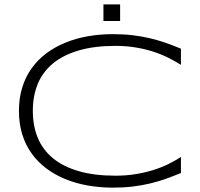

<svg xmlns="http://www.w3.org/2000/svg" viewBox="-20 -838 909 871"><path d="M800.8 -53.2Q765.6 -38.6 731.2 -26.4Q696.8 -14.2 659.7 -5.4Q622.6 3.4 581.5 8.3Q540.5 13.2 492.2 13.2Q432.6 13.2 377.7 3.4Q322.8 -6.3 275.4 -25.9Q228 -45.4 189.5 -74.5Q150.9 -103.5 123.3 -142.1Q95.7 -180.7 80.8 -229Q65.9 -277.3 65.9 -335Q65.9 -392.6 80.8 -440.9Q95.7 -489.3 123.3 -527.8Q150.9 -566.4 189.5 -595.5Q228 -624.5 275.4 -644Q322.8 -663.6 377.4 -673.3Q432.1 -683.1 492.2 -683.1Q540.5 -683.1 581.5 -678.2Q622.6 -673.3 659.7 -664.6Q696.8 -655.8 731.2 -643.8Q765.6 -631.8 800.8 -617.2V-543.9Q772.9 -561.5 741.2 -577.1Q709.5 -592.8 672.6 -604.5Q635.7 -616.2 593.8 -623Q551.8 -629.9 503.9 -629.9Q407.2 -629.9 336.4 -608.9Q265.6 -587.9 219.5 -549.6Q173.3 -511.2 151.1 -456.8Q128.9 -402.3 128.9 -335Q128.9 -267.6 151.1 -213.4Q173.3 -159.2 219.5 -120.8Q265.6 -82.5 336.4 -61.8Q407.2 -41 503.9 -41Q551.8 -41 594.5 -47.9Q637.2 -54.7 674.6 -66.4Q711.9 -78.1 743.4 -93.5Q774.9 -108.9 800.8 -126V-53.2ZM449.2 -742.7V-817.9H524.9V-742.7Z"/></svg>

Font: Syncopate
Style: Regular
Weight: 400
Width: 7
Version: Version 001.001